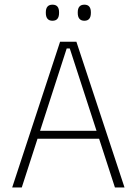

<svg xmlns="http://www.w3.org/2000/svg" viewBox="-20 -822 600 842"><path d="M33.5 0 243.5 -639H315L526 0H484L286 -609.5H272.5L75.5 0ZM133 -213.5V-248.5H426V-213.5ZM210 -731Q195.5 -731 188.2 -739.8Q181 -748.5 181 -765V-768.5Q181 -784.5 188.2 -793Q195.5 -801.5 210 -801.5Q225 -801.5 232 -793Q239 -784.5 239 -768.5V-765Q239 -748.5 232 -739.8Q225 -731 210 -731ZM350 -731Q335.5 -731 328.2 -739.8Q321 -748.5 321 -765V-768.5Q321 -784.5 328.2 -793Q335.5 -801.5 350 -801.5Q364.5 -801.5 371.5 -793Q378.5 -784.5 378.5 -768.5V-765Q378.5 -748.5 371.5 -739.8Q364.5 -731 350 -731Z"/></svg>

Font: Anek Gurmukhi Medium ExtraLight
Style: Regular
Weight: 250
Version: Version 1.003